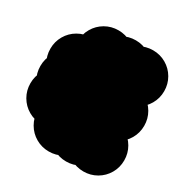

<svg xmlns="http://www.w3.org/2000/svg" viewBox="-212 -730 924 961"><g transform="rotate(30 250.0 -250.0)"><path d="M150 -150Q150 -191 170 -225.5Q190 -260 224.5 -280Q259 -300 300 -300Q341 -300 375.5 -280Q410 -260 430 -225.5Q450 -191 450 -150Q450 -109 430 -74.5Q410 -40 375.5 -20Q341 0 300 0Q259 0 224.5 -20Q190 -40 170 -74.5Q150 -109 150 -150ZM150 -250Q150 -291 170 -325.5Q190 -360 224.5 -380Q259 -400 300 -400Q341 -400 375.5 -380Q410 -360 430 -325.5Q450 -291 450 -250Q450 -209 430 -174.5Q410 -140 375.5 -120Q341 -100 300 -100Q259 -100 224.5 -120Q190 -140 170 -174.5Q150 -209 150 -250ZM150 -350Q150 -391 170 -425.5Q190 -460 224.5 -480Q259 -500 300 -500Q341 -500 375.5 -480Q410 -460 430 -425.5Q450 -391 450 -350Q450 -309 430 -274.5Q410 -240 375.5 -220Q341 -200 300 -200Q259 -200 224.5 -220Q190 -240 170 -274.5Q150 -309 150 -350ZM50 -450Q50 -491 70 -525.5Q90 -560 124.5 -580Q159 -600 200 -600Q241 -600 275.5 -580Q310 -560 330 -525.5Q350 -491 350 -450Q350 -409 330 -374.5Q310 -340 275.5 -320Q241 -300 200 -300Q159 -300 124.5 -320Q90 -340 70 -374.5Q50 -409 50 -450ZM-50 -350Q-50 -391 -30 -425.5Q-10 -460 24.5 -480Q59 -500 100 -500Q141 -500 175.5 -480Q210 -460 230 -425.5Q250 -391 250 -350Q250 -309 230 -274.5Q210 -240 175.5 -220Q141 -200 100 -200Q59 -200 24.5 -220Q-10 -240 -30 -274.5Q-50 -309 -50 -350ZM-50 -250Q-50 -291 -30 -325.5Q-10 -360 24.5 -380Q59 -400 100 -400Q141 -400 175.5 -380Q210 -360 230 -325.5Q250 -291 250 -250Q250 -209 230 -174.5Q210 -140 175.5 -120Q141 -100 100 -100Q59 -100 24.5 -120Q-10 -140 -30 -174.5Q-50 -209 -50 -250ZM-50 -150Q-50 -191 -30 -225.5Q-10 -260 24.5 -280Q59 -300 100 -300Q141 -300 175.5 -280Q210 -260 230 -225.5Q250 -191 250 -150Q250 -109 230 -74.5Q210 -40 175.5 -20Q141 0 100 0Q59 0 24.5 -20Q-10 -40 -30 -74.5Q-50 -109 -50 -150ZM50 -50Q50 -91 70 -125.5Q90 -160 124.5 -180Q159 -200 200 -200Q241 -200 275.5 -180Q310 -160 330 -125.5Q350 -91 350 -50Q350 -9 330 25.5Q310 60 275.5 80Q241 100 200 100Q159 100 124.5 80Q90 60 70 25.5Q50 -9 50 -50ZM250 -250Q250 -291 270 -325.5Q290 -360 324.5 -380Q359 -400 400 -400Q441 -400 475.5 -380Q510 -360 530 -325.5Q550 -291 550 -250Q550 -209 530 -174.5Q510 -140 475.5 -120Q441 -100 400 -100Q359 -100 324.5 -120Q290 -140 270 -174.5Q250 -209 250 -250ZM150 -450Q150 -491 170 -525.5Q190 -560 224.5 -580Q259 -600 300 -600Q341 -600 375.5 -580Q410 -560 430 -525.5Q450 -491 450 -450Q450 -409 430 -374.5Q410 -340 375.5 -320Q341 -300 300 -300Q259 -300 224.5 -320Q190 -340 170 -374.5Q150 -409 150 -450ZM150 -50Q150 -91 170 -125.5Q190 -160 224.5 -180Q259 -200 300 -200Q341 -200 375.5 -180Q410 -160 430 -125.5Q450 -91 450 -50Q450 -9 430 25.5Q410 60 375.5 80Q341 100 300 100Q259 100 224.5 80Q190 60 170 25.5Q150 -9 150 -50ZM250 -450Q250 -491 270 -525.5Q290 -560 324.5 -580Q359 -600 400 -600Q441 -600 475.5 -580Q510 -560 530 -525.5Q550 -491 550 -450Q550 -409 530 -374.5Q510 -340 475.5 -320Q441 -300 400 -300Q359 -300 324.5 -320Q290 -340 270 -374.5Q250 -409 250 -450ZM250 -50Q250 -91 270 -125.5Q290 -160 324.5 -180Q359 -200 400 -200Q441 -200 475.5 -180Q510 -160 530 -125.5Q550 -91 550 -50Q550 -9 530 25.5Q510 60 475.5 80Q441 100 400 100Q359 100 324.5 80Q290 60 270 25.5Q250 -9 250 -50ZM150 -350Q150 -391 170 -425.5Q190 -460 224.5 -480Q259 -500 300 -500Q341 -500 375.5 -480Q410 -460 430 -425.5Q450 -391 450 -350Q450 -309 430 -274.5Q410 -240 375.5 -220Q341 -200 300 -200Q259 -200 224.5 -220Q190 -240 170 -274.5Q150 -309 150 -350ZM150 -250Q150 -291 170 -325.5Q190 -360 224.5 -380Q259 -400 300 -400Q341 -400 375.5 -380Q410 -360 430 -325.5Q450 -291 450 -250Q450 -209 430 -174.5Q410 -140 375.5 -120Q341 -100 300 -100Q259 -100 224.5 -120Q190 -140 170 -174.5Q150 -209 150 -250ZM150 -150Q150 -191 170 -225.5Q190 -260 224.5 -280Q259 -300 300 -300Q341 -300 375.5 -280Q410 -260 430 -225.5Q450 -191 450 -150Q450 -109 430 -74.5Q410 -40 375.5 -20Q341 0 300 0Q259 0 224.5 -20Q190 -40 170 -74.5Q150 -109 150 -150Z"/></g></svg>

Font: TINY 5x3
Style: Regular
Weight: 400
Designer: Jack Halten Fahnestock
Foundry: Velvetyne Type Foundry
Version: Version 1.002